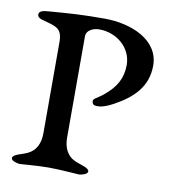

<svg xmlns="http://www.w3.org/2000/svg" viewBox="-71 -666 678 733"><g transform="rotate(10 267.5 -299.5)"><path d="M214 -523C214 -542 236 -557 264 -557C331 -557 390 -508 390 -441C390 -389 368 -353 329 -320C301 -296 286 -294 286 -284C286 -272 293 -267 304 -267C315 -267 331 -267 368 -287C438 -325 490 -374 490 -456C490 -557 378 -601 277 -601C188 -601 147 -598 59 -591C38 -590 24 -585 24 -573C24 -564 31 -559 40 -556C97 -540 122 -539 122 -482V-129C122 -92 109 -60 75 -45C53 -35 20 -30 20 -15C20 -5 42 1 53 2C60 2 120 -4 163 -4C211 -4 277 2 284 2C295 1 316 -5 316 -15C316 -30 283 -35 261 -45C227 -60 214 -92 214 -129Z"/></g></svg>

Font: EB Garamond SC 08
Style: Regular
Weight: 400
Version: Version 0.016